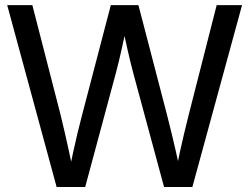

<svg xmlns="http://www.w3.org/2000/svg" viewBox="-20 -748 997 768"><path d="M206.5 0 8.8 -727.5H109.4L222.2 -289.1Q231.4 -252 239.7 -215.3Q248 -178.7 256.1 -141.8Q264.2 -105 271 -68.4H257.8Q265.1 -105 273.2 -141.8Q281.2 -178.7 290 -215.3Q298.8 -252 308.6 -289.1L423.3 -727.5H533.7L647.9 -289.1Q657.2 -252 666.3 -215.3Q675.3 -178.7 683.6 -141.8Q691.9 -105 699.7 -68.4H684.6Q691.9 -105 700 -141.8Q708 -178.7 716.8 -215.3Q725.6 -252 734.9 -289.1L846.7 -727.5H948.2L749.5 0H636.2L512.7 -457Q500 -504.9 489 -554.4Q478 -604 466.8 -655.8H489.3Q478 -604 467.3 -554.4Q456.5 -504.9 443.8 -457L320.8 0Z"/></svg>

Font: Inter Cardless Display
Style: Regular
Weight: 400
Designer: Rasmus Andersson
Foundry: rsms
Version: Version 4.001;git-9221beed3